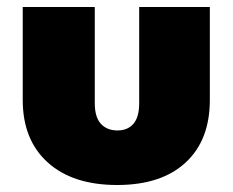

<svg xmlns="http://www.w3.org/2000/svg" viewBox="-20 -521 665 549"><path d="M315 8Q188 8 116.5 -56.5Q45 -121 45 -235V-501H251V-226Q251 -186 268.5 -167Q286 -148 316 -148Q345 -148 361.5 -167Q378 -186 378 -226V-501H580V-235Q580 -120 510.5 -56Q441 8 315 8Z"/></svg>

Font: Paytone One
Style: Regular
Weight: 400
Designer: Vernon Adams
Foundry: Vernon Adams
Version: Version 1.002; ttfautohint (v1.8.4.7-5d5b);gftools[0.9.23]